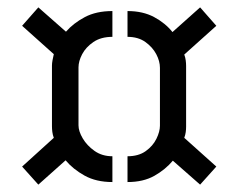

<svg xmlns="http://www.w3.org/2000/svg" viewBox="-20 -626 657 521"><path d="M285 -132Q241 -132 209.5 -149.5Q178 -167 158 -191L84 -125L40 -174L126 -252Q123 -260 122 -268Q121 -276 121 -283V-448Q121 -454 122.5 -462.5Q124 -471 126 -479L40 -556L84 -606L159 -540Q179 -563 210 -579.5Q241 -596 285 -596V-526Q254 -526 233.5 -512Q213 -498 203 -479Q193 -460 193 -443V-286Q193 -270 204.5 -250.5Q216 -231 236.5 -216.5Q257 -202 285 -202ZM326 -132V-202Q356 -202 375.5 -216Q395 -230 404.5 -249.5Q414 -269 414 -285V-442Q414 -460 404 -479Q394 -498 374.5 -512Q355 -526 326 -526V-596Q368 -596 398.5 -579.5Q429 -563 448 -539L523 -606L567 -556L480 -478Q483 -470 484 -462Q485 -454 485 -447V-282Q485 -275 484 -267.5Q483 -260 480 -252L567 -174L523 -125L449 -190Q429 -166 399 -149Q369 -132 326 -132Z"/></svg>

Font: Stick No Bills ExtraLight
Style: Regular
Weight: 400
Version: Version 2.000